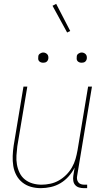

<svg xmlns="http://www.w3.org/2000/svg" viewBox="-20 -970 540 998"><path d="M192 8Q165 8 140.5 1Q116 -6 96.5 -21.5Q77 -37 65 -59.5Q53 -82 49 -107.5Q45 -133 46 -159.5Q47 -186 51 -213L102 -520H122L70 -210Q67 -186 65.5 -162Q64 -138 68 -115Q72 -92 82 -71.5Q92 -51 109.5 -37Q127 -23 149.5 -16.5Q172 -10 196 -10Q218 -10 241.5 -15Q265 -20 286 -32Q307 -44 324.5 -61.5Q342 -79 354 -100Q366 -121 372.5 -143.5Q379 -166 383 -189L438 -520H458L381 -56Q379 -47 380.5 -38Q382 -29 387.5 -22Q393 -15 401.5 -12.5Q410 -10 419 -10H433V8H416Q403 8 391 4.5Q379 1 371 -8Q363 -17 361 -30Q359 -43 361 -56L368 -99Q356 -75 337 -53.5Q318 -32 294.5 -18Q271 -4 244.5 2Q218 8 192 8ZM404 -644Q398 -644 392.5 -646Q387 -648 383 -652.5Q379 -657 378.5 -663.5Q378 -670 379 -676Q379 -681 381.5 -685Q384 -689 388 -691.5Q392 -694 396 -695.5Q400 -697 405 -697Q411 -697 416.5 -694.5Q422 -692 426 -687.5Q430 -683 431 -676.5Q432 -670 431 -664Q430 -659 427.5 -655Q425 -651 421.5 -648.5Q418 -646 413.5 -645Q409 -644 404 -644ZM204 -644Q198 -644 192.5 -646Q187 -648 183 -652.5Q179 -657 178.5 -663.5Q178 -670 179 -676Q179 -681 181.5 -685Q184 -689 188 -691.5Q192 -694 196 -695.5Q200 -697 205 -697Q211 -697 216.5 -694.5Q222 -692 226 -687.5Q230 -683 231 -676.5Q232 -670 231 -664Q230 -659 227.5 -655Q225 -651 221.5 -648.5Q218 -646 213.5 -645Q209 -644 204 -644ZM329 -801 253 -940 272 -950 345 -809Z"/></svg>

Font: Iosevka Thin
Style: Italic
Weight: 100
Italic angle: -9°
Monospace: yes
Designer: Belleve Invis
Foundry: Belleve Invis
Version: Version 32.5.0; ttfautohint (v1.8.4)